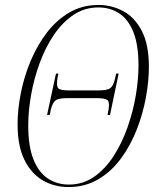

<svg xmlns="http://www.w3.org/2000/svg" viewBox="-20 -744 635 775"><path d="M257 11Q199 11 152.5 -16Q106 -43 78.5 -99Q51 -155 51 -242Q51 -302 64 -368Q77 -434 103.5 -497.5Q130 -561 169 -612Q208 -663 260 -693.5Q312 -724 378 -724Q431 -724 477.5 -699Q524 -674 552.5 -619Q581 -564 581 -474Q581 -417 569 -351Q557 -285 532 -221Q507 -157 468.5 -104.5Q430 -52 377 -20.5Q324 11 257 11ZM258 1Q315 1 360 -30.5Q405 -62 438.5 -114Q472 -166 494.5 -229.5Q517 -293 528 -358Q539 -423 539 -479Q539 -564 518 -615.5Q497 -667 460.5 -690.5Q424 -714 377 -714Q321 -714 276 -683.5Q231 -653 197 -602.5Q163 -552 140 -489Q117 -426 105.5 -361Q94 -296 94 -238Q94 -152 115.5 -99.5Q137 -47 174 -23Q211 1 258 1ZM170 -280 206 -447H216L212 -429Q207 -398 214.5 -388.5Q222 -379 259 -379H376Q413 -379 425.5 -388.5Q438 -398 444 -426L449 -447H459L424 -280H414L418 -301Q423 -329 415 -338.5Q407 -348 369 -348H253Q216 -348 204 -338.5Q192 -329 185 -301L181 -280Z"/></svg>

Font: Noto Serif Display Condensed ExtraLight
Style: Italic
Weight: 200
Width: 3
Italic angle: -12°
Designer: Monotype Design Team
Foundry: Monotype Imaging Inc.
Version: Version 2.009